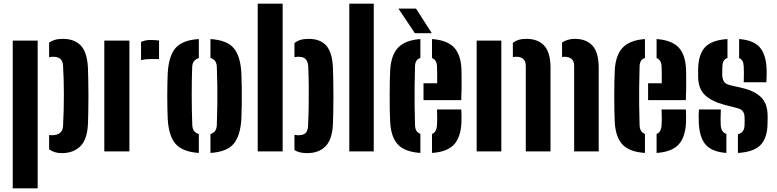

<svg xmlns="http://www.w3.org/2000/svg" viewBox="-20 -820 4207 1040"><path d="M246 -89Q251.5 -87.5 260.5 -87.5Q319 -87.5 321.5 -138Q326 -220 326 -305.2Q326 -390.5 321.5 -465.5Q319 -512.5 268.5 -512.5Q256.5 -512.5 246 -510V-589Q259.5 -599 277.5 -604.2Q295.5 -609.5 321 -609.5Q384 -609.5 418.2 -572.8Q452.5 -536 456.5 -451Q457.5 -424.5 458.2 -384Q459 -343.5 459 -299Q459 -254.5 458.2 -214.5Q457.5 -174.5 456.5 -149Q452.5 -64 414.8 -27.2Q377 9.5 314 9.5Q274 9.5 246 -11.5ZM49 200V-600H184V200Z M744 -494V-592.5Q764.5 -603.5 797 -603.5Q809 -603.5 821.2 -602.5Q833.5 -601.5 841.5 -600.5V-500H798.5Q765.5 -500 744 -494ZM545 0V-600H681V0Z M888.5 -176.5Q887.5 -198 886.8 -230.5Q886 -263 886 -299Q886 -335 886.8 -368.2Q887.5 -401.5 888.5 -424Q894 -518 931.5 -560.5Q969 -603 1057 -608.5V-505.5Q1022 -494.5 1021 -456.5Q1018.5 -390.5 1018.5 -308.5Q1018.5 -226.5 1021.5 -144Q1022.5 -104 1057 -94V8.5Q968.5 2.5 931 -40.8Q893.5 -84 888.5 -176.5ZM1120 8.5V-94Q1153.5 -103.5 1154.5 -144Q1156.5 -203 1157.2 -253.2Q1158 -303.5 1157.2 -352.2Q1156.5 -401 1154.5 -457Q1153.5 -496.5 1120 -506V-608.5Q1210 -602.5 1246.2 -559Q1282.5 -515.5 1287.5 -424Q1289 -393.5 1289.5 -347Q1290 -300.5 1289.5 -253.8Q1289 -207 1287.5 -176.5Q1282 -84 1245.5 -40.8Q1209 2.5 1120 8.5Z M1376 0V-800H1511V0ZM1575 -7V-90Q1584 -87.5 1595.5 -87.5Q1624 -87.5 1635.8 -99.8Q1647.5 -112 1648.5 -138Q1651 -183.5 1652 -239.5Q1653 -295.5 1652.5 -353.2Q1652 -411 1649.5 -460.5Q1648 -486 1636.2 -499.2Q1624.5 -512.5 1595.5 -512.5Q1585 -512.5 1575 -510V-586.5Q1588.5 -598 1607.2 -603.8Q1626 -609.5 1652 -609.5Q1715 -609.5 1747.5 -572.8Q1780 -536 1783.5 -451Q1784.5 -422 1785.2 -382.2Q1786 -342.5 1786 -299.2Q1786 -256 1785.2 -216.5Q1784.5 -177 1783.5 -149Q1779.5 -64 1743 -27.2Q1706.5 9.5 1643.5 9.5Q1601.5 9.5 1575 -7Z M1872 0V-800H2004.5V0Z M2093.5 -156.5Q2092 -183 2091.2 -222Q2090.5 -261 2090.8 -303.2Q2091 -345.5 2091.5 -382.5Q2092 -419.5 2093.5 -441.5Q2099 -524 2137.5 -563.2Q2176 -602.5 2257 -608.5V-506Q2229 -497.5 2228 -461.5Q2226.5 -400 2225.8 -349.2Q2225 -298.5 2225.8 -249Q2226.5 -199.5 2228 -142Q2229 -104.5 2257 -95V8.5Q2172.5 2.5 2135.5 -37Q2098.5 -76.5 2093.5 -156.5ZM2274 -277.5V-369H2348Q2348 -399 2348 -425.8Q2348 -452.5 2347 -461.5Q2345.5 -495.5 2320 -505.5V-608.5Q2401 -602.5 2438.2 -564.2Q2475.5 -526 2479.5 -446.5Q2480 -435 2480.2 -406.2Q2480.5 -377.5 2480.2 -342.5Q2480 -307.5 2478.5 -277.5ZM2320 8.5V-94.5Q2345 -103.5 2347 -143Q2348 -158 2348.2 -178Q2348.5 -198 2347 -227H2478.5Q2479.5 -218.5 2479.8 -195.8Q2480 -173 2479.5 -156.5Q2475.5 -75 2438.2 -36Q2401 3 2320 8.5ZM2227.5 -640 2138 -773.5H2233.5L2319 -640Z M3090 0V-462.5Q3090 -489 3075.8 -500.8Q3061.5 -512.5 3037 -512.5Q3030 -512.5 3024.5 -511V-590Q3038.5 -599 3055.5 -604.2Q3072.5 -609.5 3094 -609.5Q3155.5 -609.5 3189.2 -572.8Q3223 -536 3223 -451V0ZM2828 0V-462.5Q2828 -512.5 2776.5 -512.5Q2766 -512.5 2758 -510.5V-587.5Q2771.5 -598.5 2789 -604Q2806.5 -609.5 2832 -609.5Q2893.5 -609.5 2927.8 -572.8Q2962 -536 2962 -451V0ZM2562 0V-600H2695.5V0Z M3310 -156.5Q3308.5 -183 3307.8 -222Q3307 -261 3307.2 -303.2Q3307.5 -345.5 3308 -382.5Q3308.5 -419.5 3310 -441.5Q3315.5 -524 3354 -563.2Q3392.5 -602.5 3473.5 -608.5V-506Q3445.5 -497.5 3444.5 -461.5Q3443 -400 3442.2 -349.2Q3441.5 -298.5 3442.2 -249Q3443 -199.5 3444.5 -142Q3445.5 -104.5 3473.5 -95V8.5Q3389 2.5 3352 -37Q3315 -76.5 3310 -156.5ZM3490.5 -277.5V-369H3564.5Q3564.5 -399 3564.5 -425.8Q3564.5 -452.5 3563.5 -461.5Q3562 -495.5 3536.5 -505.5V-608.5Q3617.5 -602.5 3654.8 -564.2Q3692 -526 3696 -446.5Q3696.5 -435 3696.8 -406.2Q3697 -377.5 3696.8 -342.5Q3696.5 -307.5 3695 -277.5ZM3536.5 8.5V-94.5Q3561.5 -103.5 3563.5 -143Q3564.5 -158 3564.8 -178Q3565 -198 3563.5 -227H3695Q3696 -218.5 3696.2 -195.8Q3696.5 -173 3696 -156.5Q3692 -75 3654.8 -36Q3617.5 3 3536.5 8.5Z M3977 8.5V-93Q4013 -101.5 4013 -143Q4013.5 -156 4013.5 -160Q4013.5 -164 4013.5 -167.8Q4013.5 -171.5 4013 -183.5Q4013 -203.5 4004.5 -216Q3996 -228.5 3973.5 -234.5L3903.5 -252.5Q3834 -271 3798 -305.5Q3762 -340 3761.5 -406Q3761.5 -425 3761.5 -441Q3762 -523.5 3798 -563.2Q3834 -603 3920.5 -608.5V-506Q3894 -498 3893 -461.5Q3893 -458 3892.5 -448.5Q3892 -439 3892 -418Q3892.5 -393 3901 -378.8Q3909.5 -364.5 3935.5 -358.5L3998 -344Q4067.5 -328 4102.8 -293Q4138 -258 4138 -190.5Q4138 -180.5 4138 -171.8Q4138 -163 4137.5 -153.5Q4137 -73.5 4100 -35Q4063 3.5 3977 8.5ZM4008.5 -374.5Q4009.5 -393 4009.5 -420.2Q4009.5 -447.5 4008.5 -461.5Q4006.5 -497 3983.5 -505V-608.5Q4061 -602.5 4095 -564.2Q4129 -526 4132.5 -446.5Q4133 -438.5 4132.8 -423.5Q4132.5 -408.5 4132.2 -394.5Q4132 -380.5 4131 -374.5ZM3765 -156.5Q3764 -179 3764.5 -198.5Q3765 -218 3766 -227H3884.5Q3883 -194.5 3883.2 -175.5Q3883.5 -156.5 3884 -142Q3886 -104 3914.5 -94.5V8.5Q3836 2.5 3802.2 -36.5Q3768.5 -75.5 3765 -156.5Z"/></svg>

Font: Big Shoulders Stencil Text ExtraBold
Style: Regular
Weight: 800
Designer: Patric King
Foundry: XO Type Co
Version: Version 1.000